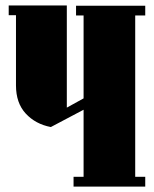

<svg xmlns="http://www.w3.org/2000/svg" viewBox="-20 -690 569 710"><path d="M261.2 -632.8V-668.9H517.1V-632.8H480V-36.1H517.1V0H252V-36.1H289.1V-284.2L168 -220.2Q111.3 -231 75.2 -270Q39.1 -309.1 39.1 -374V-633.8H12.2V-669.9H227.1V-292L289.1 -326.2V-632.8Z"/></svg>

Font: Lletraferida
Style: Heavy
Weight: 900
Designer: Josep Patau Bellart
Foundry: Josep Patau Bellart
Version: Version 1.000